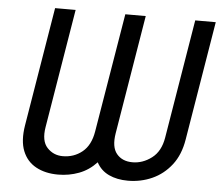

<svg xmlns="http://www.w3.org/2000/svg" viewBox="-52 -787 991 855"><g transform="rotate(5 443.5 -359.5)"><path d="M72.3 -195.8 160.2 -727.5H252L164.1 -195.8Q153.8 -133.8 181.6 -103.8Q209.5 -73.7 251.5 -73.7Q301.3 -73.7 338.4 -103.8Q375.5 -133.8 385.7 -195.8L474.1 -727.5H565.4L477.5 -195.8Q467.3 -133.8 492.2 -103.8Q517.1 -73.7 563 -73.7Q608.9 -73.7 648.7 -103.8Q688.5 -133.8 698.7 -195.8L786.6 -727.5H878.4L790.5 -195.8Q779.3 -126.5 743.9 -81.1Q708.5 -35.6 658 -12.9Q607.4 9.8 549.8 9.8Q501 9.8 464.6 -7.3Q428.2 -24.4 409.2 -60.1Q375 -23.4 330.8 -6.8Q286.6 9.8 237.8 9.8Q180.2 9.8 138.7 -12.9Q97.2 -35.6 79.1 -81.1Q61 -126.5 72.3 -195.8Z"/></g></svg>

Font: Inter 18pt
Style: Italic
Weight: 400
Italic angle: -9.3988°
Designer: Rasmus Andersson
Foundry: rsms
Version: Version 4.001;git-66647c0bb